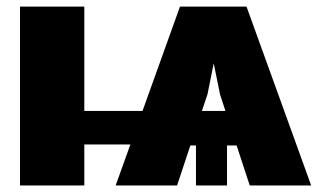

<svg xmlns="http://www.w3.org/2000/svg" viewBox="-20 -566 970 586"><path d="M41 0V-545.9H237.3V-227.5H415L529.3 -545.9H732.4L929.7 0H742.2L702.1 -122.1H672.9V0H578.1V-122.1H561L520.5 0H333L377.9 -125H237.3V0ZM613.3 -278.3 596.2 -227.5H668L651.4 -278.3L632.3 -372.6Z"/></svg>

Font: Inter Tight Black
Style: Regular
Weight: 900
Designer: Rasmus Andersson
Foundry: rsms
Version: Version 3.004; ttfautohint (v1.8.4.7-5d5b)